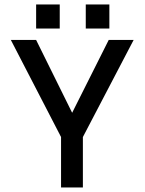

<svg xmlns="http://www.w3.org/2000/svg" viewBox="-20 -826 637 846"><path d="M357.9 -806.2H461.9V-700.2H357.9ZM139.2 -806.2H243.2V-700.2H139.2ZM249 -222.2 27.8 -649.9H139.2L297.9 -329.1L459 -649.9H568.8L345.2 -222.2V0H249Z"/></svg>

Font: Overused Grotesk Medium
Style: Regular
Weight: 500
Version: Version 0.002